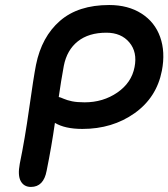

<svg xmlns="http://www.w3.org/2000/svg" viewBox="-20 -760 665 758"><path d="M102.1 -22Q74.7 -22 62 -44.7Q49.3 -67.4 58.1 -113.8Q78.1 -210.4 95.2 -332Q112.3 -453.6 122.1 -503.9Q144.5 -614.7 216.6 -677.5Q288.6 -740.2 411.1 -740.2Q485.8 -740.2 538.6 -706.5Q591.3 -672.9 612.3 -613.8Q633.3 -554.7 619.1 -481Q598.6 -375 511.2 -313Q423.8 -251 305.2 -251Q236.3 -251 196.8 -274.9Q183.6 -181.6 164.1 -85.9Q152.3 -22 102.1 -22ZM231.9 -500Q220.7 -439 211.9 -377Q218.3 -376 231.4 -370.1Q244.6 -364.3 264.4 -360.1Q284.2 -356 314 -356Q387.2 -356 443.4 -394.8Q499.5 -433.6 511.2 -495.1Q522.9 -554.2 490.7 -592.5Q458.5 -630.9 399.9 -630.9Q330.1 -630.9 287.1 -596.7Q244.1 -562.5 231.9 -500Z"/></svg>

Font: Shantell Sans Bouncy
Style: Italic
Weight: 500
Italic angle: -11.31°
Designer: Stephen Nixon, Anya Danilova, Shantell Martin
Foundry: Arrow Type
Version: Version 1.006;[9816181b4]